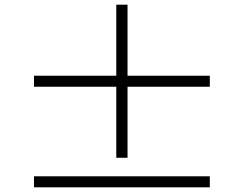

<svg xmlns="http://www.w3.org/2000/svg" viewBox="-20 -808 1040 819"><path d="M524 -135H476V-438H125V-485H476V-788H524V-485H875V-438H524ZM125 -56H875V-9H125Z"/></svg>

Font: Noto Serif JP ExtraLight
Style: Bold
Weight: 700
Version: Version 2.003-H1;hotconv 1.1.1;makeotfexe 2.6.0